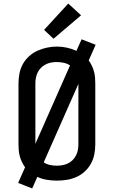

<svg xmlns="http://www.w3.org/2000/svg" viewBox="-20 -1008 640 1080"><path d="M161 52 82 21 121 -67Q111 -81 103.5 -96.5Q96 -112 91.5 -128.5Q87 -145 85.5 -162Q84 -179 84 -196V-539Q84 -567 89.5 -595Q95 -623 108.5 -647.5Q122 -672 143.5 -691.5Q165 -711 190.5 -722.5Q216 -734 244 -740Q272 -746 300 -746Q328 -746 356 -740Q384 -734 410 -722L439 -787L518 -756L479 -668Q489 -654 496.5 -638.5Q504 -623 508.5 -606.5Q513 -590 514.5 -573Q516 -556 516 -539V-196Q516 -168 510.5 -140Q505 -112 491.5 -87.5Q478 -63 457 -43.5Q436 -24 410 -12.5Q384 -1 356 3.5Q328 8 300 8Q272 8 244 3.5Q216 -1 190 -13ZM179 -199 374 -640Q357 -651 337.5 -655Q318 -659 298 -659Q282 -659 266.5 -656Q251 -653 236.5 -645.5Q222 -638 210.5 -626.5Q199 -615 192 -600.5Q185 -586 182 -570.5Q179 -555 179 -539ZM300 -76Q316 -76 332 -79Q348 -82 362.5 -89Q377 -96 388.5 -107.5Q400 -119 407.5 -133.5Q415 -148 418 -164Q421 -180 421 -196V-536L226 -95Q242 -84 261.5 -80Q281 -76 300 -76ZM281 -790 228 -840 364 -988 436 -922Z"/></svg>

Font: Iosevka Curly Slab MdEx
Style: Regular
Weight: 500
Width: 7
Monospace: yes
Designer: Belleve Invis
Foundry: Belleve Invis
Version: Version 11.1.0; ttfautohint (v1.8.3)